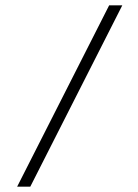

<svg xmlns="http://www.w3.org/2000/svg" viewBox="-20 -651 515 716"><path d="M44 45 387 -631H436L93 45Z"/></svg>

Font: Alumni Sans Thin
Style: Regular
Weight: 400
Version: Version 1.018